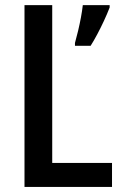

<svg xmlns="http://www.w3.org/2000/svg" viewBox="-20 -734 484 754"><path d="M419.9 0H76.2V-713.9H185.1V-94.2H419.9ZM274.4 -554.2V-565.4Q280.8 -587.9 286.9 -613.8Q293 -639.6 297.9 -665.8Q302.7 -691.9 305.2 -713.9H410.6V-704.6Q400.4 -678.2 387.7 -651.1Q375 -624 361.8 -599.1Q348.6 -574.2 335.9 -554.2Z"/></svg>

Font: Open Sans
Style: Regular
Weight: 600
Width: 3
Foundry: Ascender Corporation
Version: Version 1.000